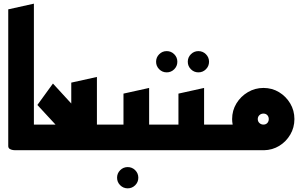

<svg xmlns="http://www.w3.org/2000/svg" viewBox="-20 -820 1652 1048"><path d="M65 0Q65 0 55 -0.5Q45 -1 35 -6Q25 -11 25 -23V-769L165 -800V-140H245V0Z M205 0V-140H283L184 -247L269 -364L369 -255V-369L509 -400V-140H614V0Z M677 208Q653 208 636 191Q619 174 619 150Q619 126 636 109Q653 92 677 92Q701 92 718 109Q735 126 735 150Q735 174 718 191Q701 208 677 208Z M574 0V-140H654V-309L794 -340V-140H914V0H758Q756 0 755 0Q754 0 754 0Z M1063 -425Q1039 -425 1022 -442Q1005 -459 1005 -483Q1005 -507 1022 -524Q1039 -541 1063 -541Q1087 -541 1104 -524Q1121 -507 1121 -483Q1121 -459 1104 -442Q1087 -425 1063 -425ZM890 -425Q866 -425 849 -442Q832 -459 832 -483Q832 -507 849 -524Q866 -541 890 -541Q914 -541 931 -524Q948 -507 948 -483Q948 -459 931 -442Q914 -425 890 -425Z M874 0V-140H954V-309L1094 -340V-140H1214V0H1058Q1056 0 1055 0Q1054 0 1054 0Z M1174 0V-140H1250Q1247 -155 1247 -170Q1247 -217 1270.5 -255.5Q1294 -294 1333 -317Q1372 -340 1418 -340Q1465 -340 1503 -317Q1541 -294 1564 -255.5Q1587 -217 1587 -170Q1587 -124 1564.5 -85.5Q1542 -47 1504.5 -24Q1467 -1 1421 0ZM1418 -140Q1431 -140 1439 -148.5Q1447 -157 1447 -170Q1447 -183 1439 -191.5Q1431 -200 1418 -200Q1405 -200 1396 -191.5Q1387 -183 1387 -170Q1387 -157 1396 -148.5Q1405 -140 1418 -140Z"/></svg>

Font: Reem Kufi
Style: Bold
Weight: 700
Designer: Khaled Hosny
Version: Version 1.001